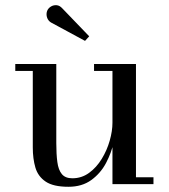

<svg xmlns="http://www.w3.org/2000/svg" viewBox="-20 -705 646 735"><path d="M242 10Q184 10 154.8 -9.8Q125.5 -29.5 115.5 -63.5Q105.5 -97.5 105.5 -141V-433.5H38.5V-460H195.5V-157Q195.5 -115 199.5 -84.8Q203.5 -54.5 216.8 -38.5Q230 -22.5 257 -22.5Q292.5 -22.5 321 -43.2Q349.5 -64 369.5 -96.8Q389.5 -129.5 400 -166.5Q410.5 -203.5 410.5 -235L425 -236.5Q425 -204.5 415.8 -162.2Q406.5 -120 385.8 -80.8Q365 -41.5 329.5 -15.8Q294 10 242 10ZM410.5 0V-433.5H340V-460H500.5V-26.5H567.5V0ZM305.5 -548.5 176 -618.5Q168 -623 163.2 -631.2Q158.5 -639.5 158.2 -649.5Q158 -659.5 162.5 -667.5Q167.5 -676 176.8 -681Q186 -686 197.2 -685Q208.5 -684 218.5 -673L321.5 -566Z"/></svg>

Font: Bodoni Moda 9pt
Style: Regular
Weight: 400
Designer: Owen Earl
Foundry: indestructible type
Version: Version 2.005